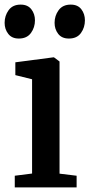

<svg xmlns="http://www.w3.org/2000/svg" viewBox="-30 -812 388 832"><path d="M34 0V-50.5L109 -60V-468.5L36.5 -486.5V-542L200.5 -563.5H204L228 -545.5V-59.5L302 -50.5V0ZM51 -645Q21.5 -645 5.8 -665.2Q-10 -685.5 -10 -713Q-10 -744 7.5 -768Q25 -792 59 -792H60Q90 -792 105.8 -771.8Q121.5 -751.5 121.5 -724Q121.5 -693 104 -669Q86.5 -645 52 -645ZM268 -645Q238 -645 222.2 -665.2Q206.5 -685.5 206.5 -713Q206.5 -744 224.2 -768Q242 -792 276 -792H277Q307 -792 322.5 -771.8Q338 -751.5 338 -724Q338 -693 320.8 -669Q303.5 -645 269 -645Z"/></svg>

Font: Merriweather 28pt SemiBold
Style: Regular
Weight: 600
Version: Version 2.100